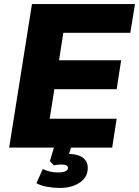

<svg xmlns="http://www.w3.org/2000/svg" viewBox="-20 -725 683 943"><path d="M25 0ZM25 0 137 -705H643L620 -564H291L270 -429H575L553 -287H247L224 -142H553L531 0ZM275 198Q242 198 211.5 192.5Q181 187 159 175L190 105Q225 122 263 122Q314 122 314 99Q314 83 280 83Q263 83 244 87L225 66L251 -20H335L319 31Q364 32 387.5 50Q411 68 411 100Q411 145 372 171.5Q333 198 275 198Z"/></svg>

Font: Winston ExtraBold
Style: Italic
Weight: 800
Italic angle: -9°
Designer: Original fonts by Vernon Adams / Changes by Cristiano Sobral
Foundry: Original fonts by Vernon Adams / Changes by Cristiano Sobral
Version: Version 2.503;July 17, 2020;FontCreator 13.0.0.2655 64-bit